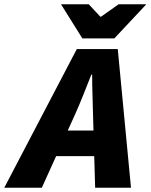

<svg xmlns="http://www.w3.org/2000/svg" viewBox="-86 -880 706 900"><path d="M-66 0 274 -650H466L528 0H360L350 -344Q349 -391 347.5 -436Q346 -481 346 -530H342Q323 -482 305 -436.5Q287 -391 266 -344L110 0ZM110 -148 138 -268H440L412 -148ZM300 -700 200 -860H330L384 -802H388L470 -860H600L450 -700Z"/></svg>

Font: Source Sans 3 ExtraLight Black
Style: Italic
Weight: 900
Italic angle: -11°
Version: Version 3.052;hotconv 1.1.0;makeotfexe 2.6.0